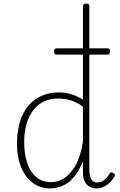

<svg xmlns="http://www.w3.org/2000/svg" viewBox="-20 -1035 669 1072"><path d="M259 17Q206 17 164.5 -13Q123 -43 99 -99Q75 -155 75 -235Q75 -285 84.5 -328.5Q94 -372 113 -407Q132 -442 160.5 -467Q189 -492 226 -505.5Q263 -519 309 -519Q344 -519 376 -509.5Q408 -500 443 -479V-1000Q443 -1008 448 -1011.5Q453 -1015 461 -1015Q471 -1015 475 -1011.5Q479 -1008 479 -1000V-89Q479 -53 489.5 -34.5Q500 -16 525 -16Q536 -16 548 -21.5Q560 -27 571 -38Q582 -49 593 -67Q598 -73 603 -73Q608 -73 613 -68Q620 -65 621.5 -59.5Q623 -54 619 -49Q607 -29 591 -14Q575 1 556.5 9Q538 17 520 17Q496 17 478.5 6.5Q461 -4 452 -23.5Q443 -43 443 -74Q443 -89 443 -105Q443 -121 443 -135Q420 -76 389.5 -42.5Q359 -9 325 4Q291 17 259 17ZM115 -238Q115 -177 131.5 -126.5Q148 -76 181.5 -47Q215 -18 265 -18Q303 -18 337.5 -39.5Q372 -61 400.5 -109.5Q429 -158 443 -243V-440Q406 -466 372 -475.5Q338 -485 305 -485Q270 -485 240 -474.5Q210 -464 187.5 -443.5Q165 -423 148.5 -393Q132 -363 123.5 -324.5Q115 -286 115 -238ZM297 -730Q289 -730 285.5 -734Q282 -738 282 -746Q282 -756 285.5 -760.5Q289 -765 297 -765H579Q588 -765 591 -760.5Q594 -756 594 -746Q594 -738 591 -734Q588 -730 579 -730Z"/></svg>

Font: Playwrite NG Modern Thin
Style: Regular
Weight: 250
Designer: Veronika Burian, José Scaglione
Foundry: TypeTogether
Version: Version 1.002